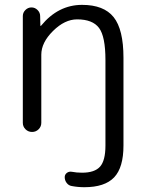

<svg xmlns="http://www.w3.org/2000/svg" viewBox="-20 -573 604 801"><path d="M301.8 -492.2Q250 -492.2 201.2 -443.8Q152.3 -395.5 152.3 -344.7V-60.5Q152.3 -44.9 141.1 -33.7Q129.9 -22.5 113.8 -22.5Q97.7 -22.5 86.4 -33.7Q75.2 -44.9 75.2 -60.5V-505.9Q75.2 -520.5 85.9 -531.2Q96.7 -542 111.3 -542Q126 -542 136.7 -531.2Q147.5 -520.5 147.5 -505.9L148.4 -465.8Q148.4 -464.8 149.4 -464.8Q150.4 -464.8 151.4 -465.8Q222.7 -552.7 322.3 -552.7Q413.1 -552.7 454.1 -501.5Q495.1 -450.2 495.1 -332V34.2Q495.1 126 456.1 167Q417 208 332 208Q304.7 208 279.3 203.1Q266.6 201.2 258.3 190.4Q250 179.7 250 166Q250 155.3 258.8 148.4Q267.6 141.6 279.3 143.6Q299.8 147.5 322.3 147.5Q375 147.5 397.5 122.1Q419.9 96.7 419.9 34.2V-322.3Q419.9 -420.9 393.1 -456.5Q366.2 -492.2 301.8 -492.2Z"/></svg>

Font: Gen Jyuu Gothic P Normal
Style: Regular
Weight: 300
Designer: [Source Han Sans]
Ryoko NISHIZUKA  (kana & ideographs); Paul D. Hunt (Latin, Greek & Cyrillic); Wenlong ZHANG  (bopomofo
Version: Version 1.002.20150607